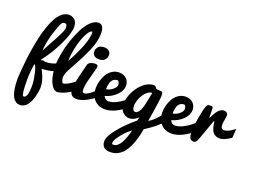

<svg xmlns="http://www.w3.org/2000/svg" viewBox="-183 -1378 3032 2270"><g transform="rotate(20 1333.0 -242.5)"><path d="M33.2 18.6Q33.2 11.7 34.7 -17.8Q36.1 -47.4 40.8 -104.7Q45.4 -162.1 52.7 -228.8Q60.1 -295.4 73 -373.8Q85.9 -452.1 102.3 -526.4Q118.7 -600.6 143.1 -670.2Q167.5 -739.7 196.5 -791.7Q225.6 -843.8 265.4 -875Q305.2 -906.2 350.1 -906.2Q368.2 -906.2 385.3 -900.1Q402.3 -894 418.2 -881.6Q434.1 -869.1 443.8 -846.2Q453.6 -823.2 453.6 -793Q453.6 -709 382.3 -561.3Q311 -413.6 217.3 -294.4L216.3 -286.6Q232.4 -294.4 241.2 -294.4Q250 -294.4 258.5 -290.5Q267.1 -286.6 273.4 -286.6Q356 -286.6 421.4 -323.7Q450.2 -339.4 473.1 -361.3L462.4 -242.7Q408.7 -213.4 330.1 -200.7Q293.5 -195.3 261.2 -193.8Q279.3 -160.6 293 -127Q325.2 -47.9 325.2 14.2Q325.2 21.5 323.7 37.1Q322.3 52.7 317.9 79.6Q313.5 106.4 306.4 134.3Q299.3 162.1 286.6 191.4Q273.9 220.7 257.6 243.4Q241.2 266.1 216.6 280.5Q191.9 294.9 162.6 294.9Q131.8 294.9 108.2 277.3Q84.5 259.8 70.6 232.4Q56.6 205.1 48.1 167Q39.6 128.9 36.4 93.3Q33.2 57.6 33.2 18.6ZM163.6 -215.8Q157.7 -215.8 150.6 -140.6Q143.6 -65.4 143.6 -28.8Q143.6 26.4 145.3 66.7Q147 106.9 149.7 129.4Q152.3 151.9 156.5 164.8Q160.6 177.7 164.3 181.4Q168 185.1 172.9 185.1Q223.1 185.1 223.1 27.8Q223.1 -28.8 201.9 -122.3Q180.7 -215.8 163.6 -215.8ZM282.2 -748.5Q264.2 -703.6 250 -661.4Q235.8 -619.1 228 -590.8Q220.2 -562.5 213.6 -528.8Q207 -495.1 204.8 -480.2Q202.6 -465.3 199.2 -435.3Q195.8 -405.3 194.8 -398.4Q212.9 -432.6 242.2 -485.8Q271.5 -539.1 289.8 -573Q308.1 -606.9 327.1 -644.5Q346.2 -682.1 355.5 -707.3Q364.7 -732.4 364.7 -746.6Q364.7 -796.4 337.4 -796.4Q315.9 -796.4 304 -785.2Q292 -773.9 282.2 -748.5Z M524.4 0Q490.2 0 461.4 -39.6Q432.6 -79.1 416.3 -144.3Q399.9 -209.5 399.9 -284.2Q399.9 -353.5 415.8 -440.7Q431.6 -527.8 461.2 -614.5Q490.7 -701.2 528.1 -773.9Q565.4 -846.7 613 -892.1Q660.6 -937.5 708 -937.5Q778.3 -937.5 778.3 -827.1Q778.3 -774.9 764.4 -717Q750.5 -659.2 722.7 -596.7Q694.8 -534.2 670.4 -486.3Q646 -438.5 607.2 -367.9Q568.4 -297.4 550.3 -261.7Q537.6 -235.4 531.2 -192.9V-186Q531.2 -162.1 540.3 -140.6Q549.3 -119.1 557.1 -119.1Q588.9 -119.1 658.7 -166Q691.4 -187.5 723.1 -213.4L763.2 -110.8Q720.7 -80.1 677.2 -55.2Q577.6 0 524.4 0ZM524.9 -390.6Q580.6 -489.3 624.8 -594Q668.9 -698.7 676.8 -778.3Q676.8 -812.5 671.4 -812.5Q650.4 -812.5 624.5 -772.5Q598.6 -732.4 576.7 -672.4Q554.7 -612.3 539.8 -535.2Q524.9 -458 524.9 -390.6Z M993.2 -203.1V-104Q951.7 -66.4 887.5 -33.2Q823.2 0 771.5 0Q723.1 0 701.9 -25.4Q680.7 -50.8 680.7 -98.1Q680.7 -127 688.5 -171.9Q696.3 -216.8 704.6 -251.7Q712.9 -286.6 727.5 -343.5Q742.2 -400.4 747.1 -421.4Q753.4 -444.3 781.2 -456.5Q809.1 -468.8 835.9 -468.8Q855.5 -468.8 863.3 -461.7Q871.1 -454.6 871.1 -440.9Q871.1 -424.3 854.7 -367.9Q838.4 -311.5 822 -246.1Q805.7 -180.7 805.7 -141.6Q805.7 -117.7 811 -105.7Q816.4 -93.8 830.6 -93.8Q846.7 -93.8 870.8 -107.2Q895 -120.6 911.9 -134Q928.7 -147.5 957.5 -172.4Q986.3 -197.3 993.2 -203.1ZM774.9 -606Q774.9 -618.2 780 -631.3Q785.2 -644.5 795.4 -657.7Q805.7 -670.9 825.4 -679.2Q845.2 -687.5 870.6 -687.5Q907.2 -687.5 930.4 -670.7Q953.6 -653.8 953.6 -619.1Q953.6 -583 929.7 -557.4Q905.8 -531.7 858.9 -531.7Q817.4 -531.7 796.1 -551.5Q774.9 -571.3 774.9 -606Z M1123.5 0Q1064.5 0 1022 -28.8Q979.5 -57.6 959.7 -102.8Q939.9 -147.9 939.9 -203.6Q939.9 -246.6 952.6 -291.7Q965.3 -336.9 989 -377Q1012.7 -417 1052 -442.6Q1091.3 -468.3 1139.2 -468.3Q1194.8 -468.3 1231.2 -434.6Q1267.6 -400.9 1267.6 -346.2Q1267.6 -285.2 1211.2 -228.3Q1154.8 -171.4 1069.8 -147.9Q1084.5 -122.1 1098.1 -112.8Q1111.8 -103.5 1131.3 -103.5Q1184.6 -103.5 1250 -140.6Q1315.4 -177.7 1360.8 -222.2L1423.8 -156.7Q1381.8 -113.3 1332.5 -78.1Q1220.2 0 1123.5 0ZM1058.6 -229.5Q1081.5 -229.5 1109.6 -244.6Q1137.7 -259.8 1157.7 -282.5Q1177.7 -305.2 1177.7 -324.7Q1177.7 -346.7 1169.7 -360.8Q1161.6 -375 1149.9 -375Q1126 -375 1108.4 -363.8Q1090.8 -352.5 1081.5 -336.7Q1072.3 -320.8 1066.9 -299.1Q1061.5 -277.3 1060.1 -261.7Q1058.6 -246.1 1058.6 -229.5Z M1531.2 -5.9 1544.4 -51.3Q1485.8 1 1434.1 1Q1384.3 1 1347.9 -37.1Q1311.5 -75.2 1311.5 -137.2Q1311.5 -173.3 1321.8 -212.4Q1332 -251.5 1349.9 -287.8Q1367.7 -324.2 1392.8 -357.2Q1418 -390.1 1446.5 -414.6Q1475.1 -439 1508.5 -453.4Q1542 -467.8 1574.7 -467.8Q1587.9 -467.8 1595.7 -460.9Q1603.5 -454.1 1609.1 -445.6Q1614.7 -437 1620.6 -434.6Q1629.4 -430.7 1645 -430.7Q1648.4 -430.7 1655.8 -430.9Q1663.1 -431.2 1667 -431.2Q1684.1 -431.2 1693.1 -422.1Q1702.1 -413.1 1702.1 -385.7Q1702.1 -341.3 1678.7 -189.9Q1668.9 -124.5 1655.3 -45.9Q1691.9 -66.4 1731.9 -105.5Q1772 -144.5 1830.1 -228L1853.5 -119.6Q1824.2 -69.3 1729 2Q1689 32.2 1639.6 62.5Q1627.9 128.9 1612.3 184.1Q1596.7 239.3 1573 290.3Q1549.3 341.3 1519.5 376.5Q1489.7 411.6 1448.7 432.4Q1407.7 453.1 1358.4 453.1Q1343.3 453.1 1329.6 451.2Q1315.9 449.2 1300.5 442.9Q1285.2 436.5 1274.4 426.5Q1263.7 416.5 1256.3 398.2Q1249 379.9 1249 356Q1249 293.5 1332.8 190.9Q1416.5 88.4 1531.2 -5.9ZM1436.5 -158.2Q1436.5 -93.8 1474.6 -93.8Q1491.7 -93.8 1507.1 -109.1Q1522.5 -124.5 1532.7 -147.2Q1543 -169.9 1549.6 -191.9Q1556.2 -213.9 1558.6 -231.4L1588.4 -375Q1550.3 -375 1514.2 -338.6Q1478 -302.2 1457.3 -252Q1436.5 -201.7 1436.5 -158.2ZM1364.3 359.4Q1393.6 359.4 1420.2 334.5Q1446.8 309.6 1465.1 270.8Q1483.4 231.9 1495.6 195.3Q1507.8 158.7 1514.6 125Q1458.5 162.6 1401.6 234.9Q1344.7 307.1 1344.7 341.3Q1344.7 359.4 1364.3 359.4Z M1960.9 0Q1901.9 0 1859.4 -28.8Q1816.9 -57.6 1797.1 -102.8Q1777.3 -147.9 1777.3 -203.6Q1777.3 -246.6 1790 -291.7Q1802.7 -336.9 1826.4 -377Q1850.1 -417 1889.4 -442.6Q1928.7 -468.3 1976.6 -468.3Q2032.2 -468.3 2068.6 -434.6Q2105 -400.9 2105 -346.2Q2105 -285.2 2048.6 -228.3Q1992.2 -171.4 1907.2 -147.9Q1921.9 -122.1 1935.5 -112.8Q1949.2 -103.5 1968.8 -103.5Q2022 -103.5 2087.4 -140.6Q2152.8 -177.7 2198.2 -222.2L2261.2 -156.7Q2219.2 -113.3 2169.9 -78.1Q2057.6 0 1960.9 0ZM1896 -229.5Q1918.9 -229.5 1947 -244.6Q1975.1 -259.8 1995.1 -282.5Q2015.1 -305.2 2015.1 -324.7Q2015.1 -346.7 2007.1 -360.8Q1999 -375 1987.3 -375Q1963.4 -375 1945.8 -363.8Q1928.2 -352.5 1918.9 -336.7Q1909.7 -320.8 1904.3 -299.1Q1898.9 -277.3 1897.5 -261.7Q1896 -246.1 1896 -229.5Z M2180.2 -102.1Q2180.2 -166 2199 -276.9Q2217.8 -387.7 2236.3 -435.5Q2244.1 -456.5 2253.2 -462.6Q2262.2 -468.8 2284.7 -468.8Q2309.6 -468.8 2314.7 -461.9Q2319.8 -455.1 2319.8 -424.3Q2319.8 -352.1 2320.8 -330.1H2326.2Q2355 -388.7 2368.7 -408.7Q2409.7 -468.8 2460.4 -468.8Q2480.5 -468.8 2494.4 -456.3Q2508.3 -443.8 2508.3 -422.9Q2508.3 -412.1 2500.5 -368.7Q2492.7 -325.2 2492.7 -311Q2492.7 -278.3 2503.9 -264.2Q2515.1 -250 2532.7 -250Q2570.3 -250 2621.1 -281.7Q2644.5 -296.4 2666 -314L2658.7 -199.7Q2604 -164.1 2574.2 -152.3Q2543.5 -140.6 2517.1 -140.6Q2489.3 -140.6 2468 -150.9Q2446.8 -161.1 2434.3 -176Q2421.9 -190.9 2412.8 -215.6Q2403.8 -240.2 2400.1 -260.3Q2396.5 -280.3 2392.6 -309.6H2384.8L2297.4 -65.9Q2283.7 -28.3 2272 -14.2Q2260.3 0 2242.2 0Q2223.1 0 2210.2 -8.3Q2197.3 -16.6 2191.2 -32Q2185.1 -47.4 2182.6 -63.7Q2180.2 -80.1 2180.2 -102.1Z"/></g></svg>

Font: iCiel Pacifico
Style: Regular
Weight: 400
Designer: Vernon Adams
Foundry: Vernon Adams
Version: Version 1.00 September 26, 2014, initial release